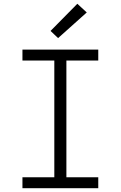

<svg xmlns="http://www.w3.org/2000/svg" viewBox="-20 -998 640 1018"><path d="M99 0V-58H268V-677H99V-735H501V-677H332V-58H501V0ZM288 -796 248 -834 390 -978 440 -932Z"/></svg>

Font: Iosevka SS04 Light Extended
Style: Regular
Weight: 300
Width: 7
Monospace: yes
Designer: Belleve Invis
Foundry: Belleve Invis
Version: Version 19.0.0; ttfautohint (v1.8.4)